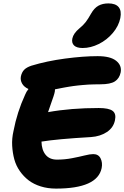

<svg xmlns="http://www.w3.org/2000/svg" viewBox="-20 -1110 737 1139"><path d="M470.2 -825.2Q435.1 -825.2 419.4 -840.3Q403.8 -855.5 409.2 -881.8Q415.5 -912.1 451.2 -941.9Q474.1 -960.4 488.5 -979.2Q502.9 -998 520 -1028.8Q539.1 -1062.5 564 -1076.2Q588.9 -1089.8 623 -1089.8Q665.5 -1089.8 683.8 -1067.9Q702.1 -1045.9 693.8 -1002.9Q684.1 -955.6 649.2 -914.3Q614.3 -873 566.2 -849.1Q518.1 -825.2 470.2 -825.2ZM312 8.8Q263.2 8.8 221.7 -4.2Q180.2 -17.1 150.1 -40Q120.1 -63 97.7 -95Q75.2 -127 64.9 -164.8Q54.7 -202.6 52.2 -245.4Q49.8 -288.1 60.1 -333Q81.5 -445.3 128.9 -547.9Q135.3 -564.9 148.9 -582Q122.6 -593.8 111.1 -614.3Q99.6 -634.8 104 -657.2Q109.4 -681.6 123.3 -696Q137.2 -710.4 166 -720.2Q257.3 -748 366 -762.5Q474.6 -776.9 559.1 -776.9Q634.8 -776.9 669.2 -749.3Q703.6 -721.7 695.8 -680.2Q688.5 -645 661.9 -627.4Q635.3 -609.9 575.2 -609.9Q556.2 -609.9 537.6 -609.4Q519 -608.9 504.2 -608.2Q489.3 -607.4 471.7 -605.7Q454.1 -604 443.1 -603Q432.1 -602.1 415.3 -599.6Q398.4 -597.2 390.9 -595.9Q383.3 -594.7 366.9 -591.8Q350.6 -588.9 345.9 -587.9Q341.3 -586.9 325 -583.7Q308.6 -580.6 306.2 -580.1Q306.2 -571.8 305.2 -566.9Q303.2 -555.7 297.6 -538.8Q292 -522 281.5 -492.4Q271 -462.9 265.1 -444.8Q400.9 -469.2 565.9 -469.2Q625.5 -469.2 647.9 -452.4Q670.4 -435.5 662.1 -397Q653.3 -353 614.3 -326.9Q575.2 -300.8 520 -296.9Q318.4 -285.2 226.1 -270Q227.1 -220.7 250.5 -191.9Q273.9 -163.1 317.9 -163.1Q363.8 -163.1 406.7 -171.4Q449.7 -179.7 481.7 -187.7Q513.7 -195.8 533.2 -195.8Q564 -195.8 576.7 -170.4Q589.4 -145 583 -112.8Q558.1 8.8 312 8.8Z"/></svg>

Font: Shantell Sans Irregular Bouncy
Style: Italic
Weight: 800
Italic angle: -11.31°
Designer: Stephen Nixon, Anya Danilova, Shantell Martin
Foundry: Arrow Type
Version: Version 1.006;[9816181b4]